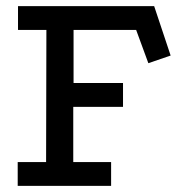

<svg xmlns="http://www.w3.org/2000/svg" viewBox="-20 -609 607 629"><path d="M39 -589H485L539 -427L466 -402L426 -511H221V-337H383V-259H220V-78H344V0H38V-78H131L132 -511H39Z"/></svg>

Font: Podkova Medium
Style: Regular
Weight: 500
Designer: Ilya Yudin
Foundry: Cyreal (www.cyreal.org)
Version: Version 2.103